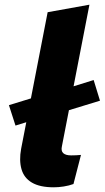

<svg xmlns="http://www.w3.org/2000/svg" viewBox="-20 -790 446 818"><path d="M210 -301 209 -396 379 -449 406 -361ZM46 -255 18 -342 207 -400V-305ZM293 -6Q274 1 251.5 4.5Q229 8 209 8Q150 8 116 -12Q82 -32 71.5 -69.5Q61 -107 70 -156L183 -738L361 -770L244 -168Q239 -147 249.5 -137.5Q260 -128 283 -128Q294 -128 304.5 -128.5Q315 -129 325 -130Z"/></svg>

Font: REM
Style: Bold Italic
Weight: 700
Italic angle: -11°
Designer: Octavio Pardo
Foundry: Ashler Design
Version: Version 1.005;gftools[0.9.28]